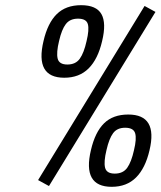

<svg xmlns="http://www.w3.org/2000/svg" viewBox="-20 -722 620 741"><path d="M475 -280Q590 -280 557 -142Q541 -73 505 -37Q469 -1 411 -1Q297 -1 331 -143Q347 -212 381.5 -246Q416 -280 475 -280ZM538 -699 580 -676 169 -4 127 -27ZM391 -143Q380 -98 385.5 -75Q391 -52 423 -52Q455 -52 471 -74.5Q487 -97 497 -142Q508 -187 501.5 -208Q495 -229 463 -229Q432 -229 416.5 -208Q401 -187 391 -143ZM293 -702Q352 -702 371.5 -667.5Q391 -633 374 -563Q358 -494 322 -458Q286 -422 228 -422Q114 -422 148 -564Q164 -633 199 -667.5Q234 -702 293 -702ZM208 -564Q197 -519 202.5 -496Q208 -473 240 -473Q272 -473 288 -495.5Q304 -518 314 -563Q325 -608 319 -629Q313 -650 281 -650Q250 -650 234 -629Q218 -608 208 -564Z"/></svg>

Font: Panefresco 400wt
Style: Italic
Weight: 400
Foundry: Campivisivi & Chank Co
Version: Version 1.001